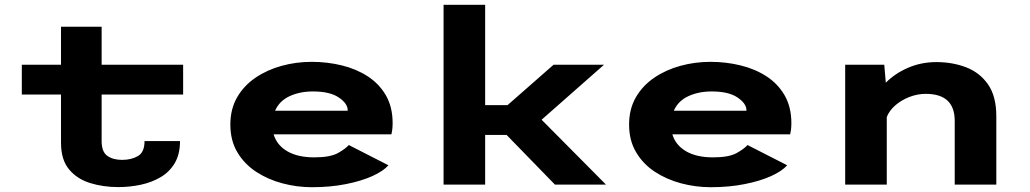

<svg xmlns="http://www.w3.org/2000/svg" viewBox="-20 -770 4295 801"><path d="M234.5 -174.5V-375.5H71V-500H234.5V-658.5H404V-500H744V-375.5H404V-181.5Q404 -136.5 427.8 -119.8Q451.5 -103 489.5 -103Q528 -103 555.5 -119Q583 -135 583 -181.5H731Q731 -126.5 709 -89.5Q687 -52.5 650 -30.8Q613 -9 567 0.8Q521 10.5 473.5 10.5Q410 10.5 355.5 -6.5Q301 -23.5 267.8 -63.8Q234.5 -104 234.5 -174.5Z M1281.5 11Q1219 11 1158.5 -5Q1098 -21 1048.8 -53.2Q999.5 -85.5 970.2 -134.8Q941 -184 941 -250Q941 -315.5 969.5 -364.5Q998 -413.5 1046.5 -446.2Q1095 -479 1155.5 -495.5Q1216 -512 1280 -512Q1345.5 -512 1406 -497.2Q1466.5 -482.5 1514.2 -451.5Q1562 -420.5 1590 -372Q1618 -323.5 1618 -256Q1618 -241.5 1616.5 -229.5Q1615 -217.5 1613 -209.5H1121.5Q1135 -164.5 1178.5 -139Q1222 -113.5 1291 -113.5Q1357.5 -113.5 1389.8 -131.5Q1422 -149.5 1435 -165L1600.5 -80.5Q1579 -56 1533 -35.2Q1487 -14.5 1422.5 -1.8Q1358 11 1281.5 11ZM1285.5 -388.5Q1231 -388.5 1188.2 -368.8Q1145.5 -349 1127.5 -308H1430.5V-310.5Q1430.5 -338 1393.5 -363.2Q1356.5 -388.5 1285.5 -388.5Z M1830.5 0V-750H2004V-331.5H2097.5L2289.5 -500H2500L2239.5 -270.5L2508 0H2295L2093.5 -207H2004V0Z M2945 11Q2882.5 11 2822 -5Q2761.5 -21 2712.2 -53.2Q2663 -85.5 2633.8 -134.8Q2604.5 -184 2604.5 -250Q2604.5 -315.5 2633 -364.5Q2661.5 -413.5 2710 -446.2Q2758.5 -479 2819 -495.5Q2879.5 -512 2943.5 -512Q3009 -512 3069.5 -497.2Q3130 -482.5 3177.8 -451.5Q3225.5 -420.5 3253.5 -372Q3281.5 -323.5 3281.5 -256Q3281.5 -241.5 3280 -229.5Q3278.5 -217.5 3276.5 -209.5H2785Q2798.5 -164.5 2842 -139Q2885.5 -113.5 2954.5 -113.5Q3021 -113.5 3053.2 -131.5Q3085.5 -149.5 3098.5 -165L3264 -80.5Q3242.5 -56 3196.5 -35.2Q3150.5 -14.5 3086 -1.8Q3021.5 11 2945 11ZM2949 -388.5Q2894.5 -388.5 2851.8 -368.8Q2809 -349 2791 -308H3094V-310.5Q3094 -338 3057 -363.2Q3020 -388.5 2949 -388.5Z M3506 0V-500H3669L3675.5 -425Q3713.5 -463.5 3768.2 -487.2Q3823 -511 3886.5 -511Q3954 -511 4011 -489Q4068 -467 4102.2 -417.5Q4136.5 -368 4136.5 -285V0H3963V-265.5Q3963 -378.5 3842 -378.5Q3807 -378.5 3773.2 -365.2Q3739.5 -352 3714.5 -330Q3689.5 -308 3679.5 -281.5V0Z"/></svg>

Font: Trispace SemiExpanded
Style: Bold
Weight: 700
Width: 6
Designer: Tyler Finck
Foundry: Etcetera Type Company
Version: Version 1.210; ttfautohint (v1.8.3)